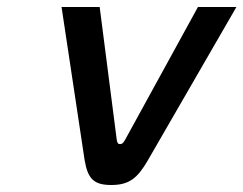

<svg xmlns="http://www.w3.org/2000/svg" viewBox="-20 -520 696 549"><path d="M156 -500 222 -62C231 -10 247 9 298 9C349 9 373 -10 403 -62L656 -500H546L337 -119C331 -109 328 -108 323 -108C319 -108 316 -109 314 -119L265 -500Z"/></svg>

Font: LT Wave Mono Medium
Style: Italic
Weight: 500
Designer: Daniel Lyons
Version: Version 2.5 (Glyphs App)